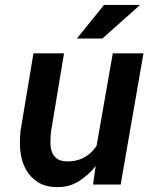

<svg xmlns="http://www.w3.org/2000/svg" viewBox="-20 -743 627 773"><path d="M209.5 10.3Q257.8 11.2 296.6 -12.9Q335.4 -37.1 365.2 -74.2L354.5 0H465.8L557.6 -528.3H434.1L368.7 -155.3Q358.9 -141.1 347.4 -130.1Q335.9 -119.1 322.8 -111.3Q307.1 -102.1 288.8 -97.4Q270.5 -92.8 249.5 -93.3Q223.1 -93.8 208.7 -104.7Q194.3 -115.7 188.5 -132.8Q182.6 -149.9 182.9 -171.4Q183.1 -192.9 185.5 -213.9L237.8 -528.3H114.7L62.5 -215.3Q58.1 -174.3 62 -134.5Q65.9 -94.7 84 -61.5Q101.1 -30.3 131.3 -10.3Q161.6 9.8 209.5 10.3ZM398.9 -723.1 289.6 -587.9H392.1L543.9 -723.1Z"/></svg>

Font: Roboto Mono SemiBold
Style: Italic
Weight: 600
Italic angle: -10°
Monospace: yes
Designer: Google
Version: Version 3.000